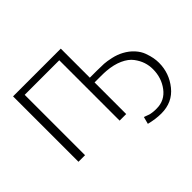

<svg xmlns="http://www.w3.org/2000/svg" viewBox="-181 -977 1442 1442"><g transform="rotate(-45 540.5 -255.5)"><path d="M98.1 0V-694.8H605V-386.2H679.2Q725.1 -386.2 754.2 -384.5Q783.2 -382.8 828.1 -372.8Q873 -362.8 910.2 -342.8Q955.1 -318.8 985.6 -284.9Q1016.1 -251 1029.1 -214.6Q1042 -178.2 1046.9 -151.1Q1051.8 -124 1051.8 -98.1Q1051.8 11.7 982.4 97.9Q913.1 184.1 794.9 184.1Q734.9 184.1 668 167L683.1 109.9Q687 110.8 696.5 114.5Q706.1 118.2 709 119.1Q711.9 120.1 719.5 123Q727.1 126 730 126.5Q732.9 127 740 128.4Q747.1 129.9 752 130.4Q756.8 130.9 764.4 131.8Q772 132.8 780 132.8Q788.1 132.8 796.9 132.8Q881.8 132.8 933.8 64Q985.8 -4.9 985.8 -96.2Q985.8 -135.3 973.9 -171.6Q961.9 -208 935.1 -243.9Q908.2 -279.8 855 -304Q801.8 -328.1 729 -334Q708 -335.9 666 -335.9H605V0H535.2V-641.1H168V0Z"/></g></svg>

Font: CMU Bright
Style: Roman
Weight: 500
Version: Version 0.7.0